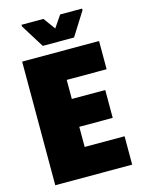

<svg xmlns="http://www.w3.org/2000/svg" viewBox="-130 -956 774 1032"><g transform="rotate(-15 257.5 -440.0)"><path d="M46 0V-688H474V-531H252V-425H438V-270H252V-158H474V0ZM175 -741 94 -871V-880H216L264 -814L309 -880H431V-871L349 -741Z"/></g></svg>

Font: Saira SemiCondensed Black
Style: Regular
Weight: 900
Width: 4
Designer: Hector Gatti with collaboration of the Omnibus-Type team
Foundry: Omnibus-Type
Version: Version 1.101